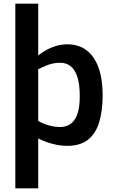

<svg xmlns="http://www.w3.org/2000/svg" viewBox="-20 -783 623 1040"><path d="M63 237V-763H187V-483Q206 -498 231 -512Q256 -526 285 -534.5Q314 -543 345 -543Q394 -543 430 -523Q466 -503 489.5 -466.5Q513 -430 524.5 -379.5Q536 -329 536 -268Q536 -180 516.5 -118.5Q497 -57 455 -25Q413 7 345 7Q305 7 263.5 -4Q222 -15 187 -33V237ZM306 -95Q335 -95 359 -109.5Q383 -124 397.5 -160.5Q412 -197 412 -262Q412 -330 398 -369.5Q384 -409 360.5 -426Q337 -443 307 -443Q270 -443 240 -431.5Q210 -420 187 -408V-128Q213 -113 244 -104Q275 -95 306 -95Z"/></svg>

Font: Exo Thin SemiBold
Style: Regular
Weight: 600
Version: Version 2.000